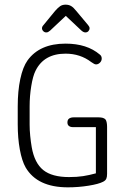

<svg xmlns="http://www.w3.org/2000/svg" viewBox="-20 -793 543 823"><path d="M391 -50Q362 -42 336 -38Q310 -34 276 -34Q203 -34 165.5 -64Q128 -94 116 -162Q112 -185 109.5 -210.5Q107 -236 107 -258V-337Q107 -381 114 -424Q121 -467 132 -489Q168 -563 261 -563Q324 -563 371 -527Q379 -522 383 -519.5Q387 -517 392 -517Q401 -517 408.5 -524.5Q416 -532 416 -542Q416 -553 408 -559Q353 -606 261 -606Q150 -606 98 -534Q78 -506 67 -454.5Q56 -403 56 -337V-260Q56 -201 65 -152Q74 -103 90 -75Q140 10 271 10Q316 10 359.5 3Q403 -4 422 -14Q432 -19 435.5 -26.5Q439 -34 439 -48V-249Q439 -259 437.5 -267Q436 -275 433 -280Q428 -286 420 -288Q412 -290 402 -290H296Q284 -290 276.5 -285Q269 -280 269 -268Q269 -258 275.5 -253Q282 -248 293 -248H391ZM262 -725 329 -662Q338 -654 346 -654Q354 -654 359 -659.5Q364 -665 364 -672Q364 -678 358 -685L307 -746Q295 -761 285 -767Q275 -773 261 -773Q248 -773 238.5 -767Q229 -761 216 -746L166 -685Q163 -682 161.5 -678.5Q160 -675 160 -672Q160 -665 165.5 -659.5Q171 -654 178 -654Q183 -654 186.5 -656Q190 -658 195 -662Z"/></svg>

Font: Beiruti Light
Style: Regular
Weight: 300
Designer: Arlette Boutros
Foundry: Boutros
Version: Version 1.41